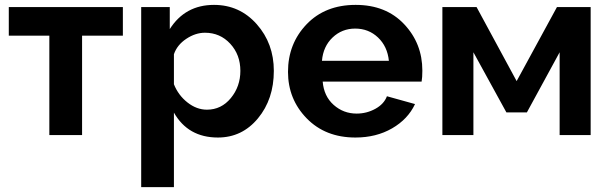

<svg xmlns="http://www.w3.org/2000/svg" viewBox="-20 -553 2500 786"><path d="M182 0V-407H16V-524H483V-407H316V0Z M692 -92V213H558V-524H675V-434Q738 -533 856 -533Q961 -533 1031 -454Q1101 -375 1101 -263Q1101 -147 1036 -68.5Q971 10 872 10Q750 10 692 -92ZM964 -263Q964 -329 922.5 -374Q881 -419 819 -419Q780 -419 742.5 -394Q705 -369 692 -331V-208Q710 -163 747.5 -133.5Q785 -104 827 -104Q886 -104 925 -151.5Q964 -199 964 -263Z M1435 10Q1312 10 1235.5 -68.5Q1159 -147 1159 -259Q1159 -374 1235 -453.5Q1311 -533 1436 -533Q1560 -533 1634.5 -454Q1709 -375 1709 -264Q1709 -236 1706 -219H1301Q1306 -159 1346 -123.5Q1386 -88 1440 -88Q1481 -88 1516.5 -107.5Q1552 -127 1564 -159L1679 -127Q1650 -65 1585 -27.5Q1520 10 1435 10ZM1298 -304H1572Q1566 -363 1527.5 -399.5Q1489 -436 1434 -436Q1380 -436 1341.5 -399.5Q1303 -363 1298 -304Z M1791 0V-524H1931L2095 -221L2260 -524H2398V0H2271V-339L2137 -93H2053L1918 -339V0Z"/></svg>

Font: Raleway-v4020
Style: Bold
Weight: 700
Designer: Matt McInerney, Pablo Impallari, Rodrigo Fuenzalida
Foundry: Matt McInerney, Pablo Impallari, Rodrigo Fuenzalida
Version: Version 4.020;PS 004.020;hotconv 1.0.88;makeotf.lib2.5.64775